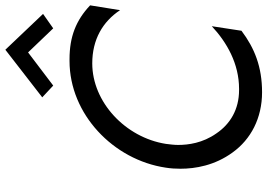

<svg xmlns="http://www.w3.org/2000/svg" viewBox="-161 -829 1000 718"><g transform="rotate(-90 339.0 -470.0)"><path d="M502 -865 592 -771 646 -809 512 -950 334 -812 378 -771ZM160 -350C184 -501 316 -625 461 -625C550 -625 617 -586 660 -521L678 -633C622 -686 560 -710 477 -710C474 -710 472 -710 470 -710C271 -710 100 -546 71 -350C68 -331 67 -313 67 -295C67 -240 79 -167 128 -100C177 -32 256 10 353 10C448 10 518 -18 583 -67L600 -178C539 -121 459 -76 366 -76C364 -76 363 -76 361 -76C289 -76 234 -109 199 -161C163 -212 156 -266 156 -304C156 -319 158 -334 160 -350Z"/></g></svg>

Font: Jost
Style: Italic
Weight: 400
Italic angle: -5°
Version: Version 3.710